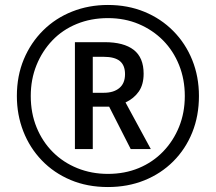

<svg xmlns="http://www.w3.org/2000/svg" viewBox="-20 -744 871 774"><path d="M282 -143V-574H402Q479 -574 519 -543Q559 -512 559 -447Q559 -403 539.5 -375Q520 -347 486 -331L588 -143H507L420 -314H354V-143ZM399 -370Q438 -370 461 -389Q484 -408 484 -445Q484 -481 463 -498Q442 -515 398 -515H354V-370ZM415 10Q332 10 264.5 -18.5Q197 -47 148.5 -97.5Q100 -148 74 -214.5Q48 -281 48 -357Q48 -438 76 -505Q104 -572 154 -621.5Q204 -671 271 -697.5Q338 -724 415 -724Q495 -724 562 -696.5Q629 -669 678.5 -619Q728 -569 755 -502Q782 -435 782 -357Q782 -277 755 -210Q728 -143 678.5 -93.5Q629 -44 562 -17Q495 10 415 10ZM415 -43Q483 -43 539.5 -66.5Q596 -90 637.5 -133Q679 -176 702 -233Q725 -290 725 -357Q725 -424 702 -481.5Q679 -539 637.5 -581Q596 -623 539.5 -647Q483 -671 415 -671Q347 -671 289.5 -647.5Q232 -624 191 -581Q150 -538 127 -481Q104 -424 104 -357Q104 -288 127.5 -230.5Q151 -173 193 -131Q235 -89 292 -66Q349 -43 415 -43Z"/></svg>

Font: Noto Sans Arabic Condensed
Style: Regular
Weight: 400
Width: 3
Designer: Monotype Design Team, Nadine Chahine, Nizar Qandah and Khaled Hosny
Foundry: Monotype Imaging Inc.
Version: Version 2.012